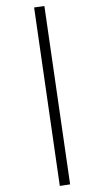

<svg xmlns="http://www.w3.org/2000/svg" viewBox="-123 -785 558 1030"><g transform="rotate(10 156.5 -270.0)"><path d="M281 198 -21 -721 32 -738 334 180Z"/></g></svg>

Font: Piazzolla SC Medium
Style: Regular
Weight: 500
Designer: Juan Pablo del Peral
Foundry: Huerta Tipografica
Version: Version 1.330